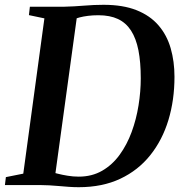

<svg xmlns="http://www.w3.org/2000/svg" viewBox="-32 -771 757 800"><path d="M92.5 -743H235.5Q277 -744 318.5 -747.5Q360 -751 399.5 -751Q480.5 -751 537 -728.5Q593.5 -706 628.5 -665.2Q663.5 -624.5 679.2 -569.8Q695 -515 695 -451Q695 -354.5 669.8 -271Q644.5 -187.5 594.2 -124.5Q544 -61.5 469.2 -26.2Q394.5 9 296 9Q275.5 9 255 7.5Q234.5 6 214 4.2Q193.5 2.5 173.2 1.2Q153 0 133 0H-11.5L-7.5 -33L65 -47.5L153 -694.5L88.5 -708ZM195 -20.5 173.5 -56.5Q188 -52.5 207.5 -47.5Q227 -42.5 249.8 -38.8Q272.5 -35 296 -35Q351 -35 393.5 -59.5Q436 -84 466.5 -126Q497 -168 516.5 -221Q536 -274 545.2 -331.8Q554.5 -389.5 554.5 -444.5Q554.5 -512 544.8 -561.5Q535 -611 514 -643.5Q493 -676 459.5 -691.8Q426 -707.5 378 -707.5Q354.5 -707.5 334.8 -705Q315 -702.5 299.8 -698.5Q284.5 -694.5 275 -691L291 -719.5Z"/></svg>

Font: Merriweather 72pt SemiBold
Style: Italic
Weight: 600
Italic angle: -7.8°
Version: Version 2.101